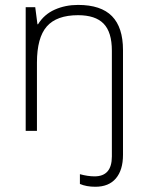

<svg xmlns="http://www.w3.org/2000/svg" viewBox="-20 -522 588 766"><path d="M360.4 223.1Q324.7 223.1 298.8 211.9V172.9Q330.1 181.6 357.4 181.6Q426.3 181.6 426.3 102.1V-319.8Q426.3 -394 393.3 -427.7Q360.4 -461.4 291.5 -461.4Q206.1 -461.4 166.7 -416.5Q127.4 -371.6 127.4 -272V0H82.5V-493.2H120.6L129.4 -425.3H131.8Q156.2 -464.8 198.5 -483.6Q240.7 -502.4 291.5 -502.4Q382.8 -502.4 426.8 -457.5Q470.7 -412.6 470.7 -322.3V95.7Q470.7 156.2 442.4 189.7Q414.1 223.1 360.4 223.1Z"/></svg>

Font: Bpm'online Open Sans Light
Style: Regular
Weight: 300
Foundry: Ascender Corporation
Version: Version 1.10